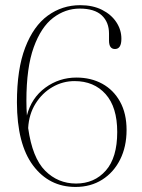

<svg xmlns="http://www.w3.org/2000/svg" viewBox="-20 -730 561 760"><path d="M297.5 -709.5Q347.5 -709.5 384 -691Q420.5 -672.5 440.5 -642.2Q460.5 -612 460.5 -576.5Q460.5 -536 435 -536Q411.5 -536 411.5 -569.5V-597Q411.5 -642.5 382.8 -669.2Q354 -696 295.5 -696Q238.5 -696 190.5 -659.5Q142.5 -623 113.5 -542.8Q84.5 -462.5 84.5 -331Q84.5 -300.5 86.5 -273Q104.5 -342.5 159.2 -382.8Q214 -423 282.5 -423Q340 -423 384.8 -398.5Q429.5 -374 455.2 -327.5Q481 -281 481 -215.5Q481 -149.5 455.5 -98.5Q430 -47.5 384.5 -18.8Q339 10 279 10Q174.5 10 111 -74.8Q47.5 -159.5 47 -324.5Q47 -456.5 79.8 -541.8Q112.5 -627 169.2 -668.2Q226 -709.5 297.5 -709.5ZM275 -409Q228.5 -409 187.8 -385.5Q147 -362 120.8 -320Q94.5 -278 91.5 -223Q108 -105 158.8 -54.2Q209.5 -3.5 281 -3.5Q353.5 -3.5 398.8 -54.8Q444 -106 444 -207.5Q444 -306 398 -357.5Q352 -409 275 -409Z"/></svg>

Font: Fraunces 72pt S000 Thin
Style: Regular
Weight: 100
Version: Version 1.000; ttfautohint (v1.8.3)